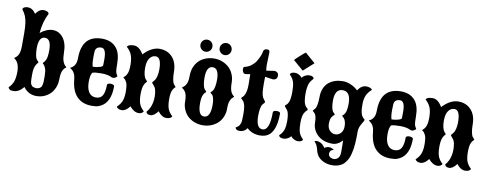

<svg xmlns="http://www.w3.org/2000/svg" viewBox="-79 -1281 4879 1908"><g transform="rotate(10 2360.5 -327.0)"><path d="M312 34.2Q231 34.2 182.1 -33.7Q134.8 24.9 78.6 24.9Q51.3 24.9 43 17.6Q28.8 5.9 27.3 -3.9Q60.1 -35.6 73 -72.5Q85.9 -109.4 86.4 -175.8Q83.5 -263.2 37.1 -293.5Q29.3 -298.3 33.2 -301.8Q37.1 -305.2 47.1 -312.3Q57.1 -319.3 67.4 -335.4Q86.4 -365.7 86.4 -434.1V-558.1Q86.4 -618.7 80.8 -659.9Q75.2 -701.2 62.5 -731.7Q49.8 -762.2 27.3 -790.5Q27.3 -808.1 54.7 -816.4Q64.9 -819.3 78.6 -819.3Q126.5 -819.3 159.2 -768.1Q165.5 -776.4 172.1 -784.4Q178.7 -792.5 189.5 -801.8Q212.9 -819.3 237.3 -819.3Q259.3 -819.3 273.4 -812.5Q287.6 -805.7 289.6 -797.9L291.5 -790.5Q246.1 -703.6 236.8 -588.4Q300.3 -640.1 363.3 -640.1Q425.8 -640.1 467.5 -586.2Q509.3 -532.2 509.3 -434.1Q509.3 -337.4 552.7 -304.2Q558.1 -300.3 558.1 -298.3Q553.2 -293.5 548.6 -290Q543.9 -286.6 540.5 -283.7Q536.1 -279.3 529.8 -269Q523.4 -258.8 519.5 -246.6Q509.3 -217.3 509.3 -169.4Q509.3 -121.6 492.7 -82.8Q476.1 -43.9 449.2 -18.6Q392.1 34.2 312 34.2ZM308.6 -43.5Q325.2 -46.4 332.3 -51Q339.4 -55.7 345.7 -62Q350.1 -67.4 353 -77.1Q356 -86.9 357.7 -94.5Q359.4 -102.1 360.4 -117.2Q362.8 -184.6 358.4 -219.2Q354 -253.9 337.4 -278.8Q331.5 -287.1 326.2 -292Q319.3 -297.4 319.3 -299.3Q318.8 -301.3 327.9 -309.3Q336.9 -317.4 346.2 -335Q361.3 -364.7 361.3 -434.1Q361.3 -551.3 298.3 -551.3Q234.9 -551.3 234.9 -434.1Q234.9 -394.5 241 -364.3Q247.1 -334 255.9 -323.2Q263.2 -314 270 -307.9Q276.9 -301.8 276.9 -299.3Q276.9 -296.9 268.3 -287.8Q259.8 -278.8 250 -258.8Q235.4 -227.5 235.4 -173.8V-141.6Q235.4 -82 246.1 -67.9Q257.3 -52.2 264.2 -49.3Q289.6 -40 308.6 -43.5Z M869.6 34.2Q777.8 34.2 722.2 -22.2Q666.5 -78.6 656.2 -192.9Q650.4 -263.7 605.5 -292.5L595.7 -298.8Q595.7 -301.3 608.4 -307.4Q621.1 -313.5 634.8 -330.6Q656.2 -357.4 656.2 -408.2Q656.2 -640.6 859.9 -640.6Q956.5 -640.6 1006.3 -578.1Q1049.3 -524.9 1049.3 -422.4Q1049.3 -359.4 1053.7 -342.3Q1057.6 -325.2 1064 -315.4Q1070.3 -305.7 1073.7 -298.3Q1054.7 -276.4 1032.2 -276.4Q1024.4 -276.4 1017.6 -279.3Q979 -299.8 912.6 -299.8Q846.2 -299.8 821.8 -290.5Q801.8 -264.6 801.8 -196.8Q801.8 -128.9 826.4 -91.6Q851.1 -54.2 897.9 -54.2Q944.8 -54.2 965.1 -89.4Q985.4 -124.5 985.4 -195.8Q985.4 -205.6 996.3 -210.2Q1007.3 -214.8 1021.7 -214.4Q1036.1 -213.9 1047.1 -209Q1058.1 -204.1 1058.1 -194.3Q1058.1 -37.1 965.8 13.7Q935.5 30.3 909.9 32.2Q884.3 34.2 869.6 34.2ZM815.4 -349.6Q855 -351.1 884.8 -360.4Q915 -369.1 915 -381.3L916 -443.8Q916 -552.2 867.7 -552.2Q834 -552.2 818.8 -534.2Q806.6 -520 806.2 -494.6Q805.7 -476.6 804.9 -449.2Q804.2 -421.9 806.4 -394.8Q808.6 -367.7 815.4 -349.6Z M1172.9 24.9Q1153.3 24.9 1140.6 19Q1124 10.7 1120.1 -1.5Q1153.8 -32.2 1168 -68.8Q1177.2 -92.8 1179.9 -121.8Q1182.6 -150.9 1181.6 -177.5Q1180.7 -204.1 1178.2 -220.7Q1174.8 -243.7 1167.7 -257.1Q1160.6 -270.5 1155.3 -277.8Q1148.9 -286.1 1145.3 -287.6Q1141.6 -289.1 1132.8 -297.9Q1132.8 -299.8 1143.1 -307.6Q1153.3 -315.4 1164.6 -335Q1181.6 -365.2 1181.6 -429.2Q1181.6 -493.2 1167 -531.2Q1152.3 -569.3 1114.3 -604Q1126.5 -629.4 1182.1 -629.4Q1236.8 -629.4 1279.3 -556.2Q1357.9 -640.6 1440.4 -640.6Q1519.5 -640.6 1569.1 -587.2Q1618.7 -533.7 1618.7 -436.5Q1618.7 -394.5 1625 -362.5Q1631.3 -330.6 1639.6 -319.3Q1647 -310.1 1653.8 -303.2Q1660.6 -296.4 1660.6 -293.9Q1660.6 -291.5 1651.9 -283.9Q1643.1 -276.4 1633.3 -257.8Q1618.7 -228 1618.7 -166Q1618.7 -104 1631.8 -68.6Q1645 -33.2 1679.7 -1.5Q1666.5 24.9 1622.1 24.9Q1577.6 24.9 1537.1 -27.3Q1498 24.9 1461.9 24.9Q1425.3 24.9 1418.5 -1.5Q1456.1 -43.9 1467.8 -104Q1479.5 -164.1 1466.8 -225.6Q1462.4 -247.1 1452.1 -261.5Q1441.9 -275.9 1432.9 -284.9Q1423.8 -293.9 1423.8 -298.8Q1423.8 -300.3 1431.9 -309.3Q1439.9 -318.4 1447.8 -329.1Q1456.5 -340.8 1464.1 -369.6Q1471.7 -398.4 1471.7 -436.5Q1471.7 -560.5 1414.1 -560.5Q1377.4 -560.5 1353.5 -527.3Q1329.6 -494.1 1329.6 -427.7Q1329.6 -389.6 1336.4 -362.3Q1343.3 -335 1351.1 -324.7Q1357.9 -314.9 1365 -307.9Q1372.1 -300.8 1372.1 -298.3Q1372.1 -296.4 1363 -287.1Q1354 -277.8 1345.2 -258.8Q1330.6 -226.1 1330.6 -165Q1330.6 -103.5 1343.8 -68.4Q1356.9 -33.2 1391.6 -1.5Q1388.2 8.3 1374.8 16.6Q1361.3 24.9 1344.7 24.9Q1296.4 24.9 1252.9 -27.3Q1213.9 24.9 1172.9 24.9Z M1990.7 33.2Q1907.7 33.2 1845.7 -18.1Q1815.9 -43 1797.6 -83.5Q1779.3 -124 1779.3 -164.1Q1779.3 -204.6 1773.9 -228Q1768.6 -251.5 1760.3 -263.7Q1747.1 -283.7 1735.8 -290.5Q1724.6 -297.4 1724.6 -299.3Q1724.6 -301.3 1736.8 -309.8Q1749 -318.4 1759.8 -335Q1779.3 -363.8 1779.3 -422.4Q1779.3 -481 1797.4 -521.5Q1823.2 -581.1 1876.5 -610.6Q1929.7 -640.1 1990.7 -640.1Q2072.8 -640.1 2135.7 -587.9Q2166 -562.5 2184.1 -521.5Q2202.1 -480.5 2202.1 -439Q2202.1 -397.5 2207.3 -373Q2212.4 -348.6 2219.7 -335.9Q2229.5 -318.4 2240.2 -309.8Q2251 -301.3 2251 -298.8L2242.7 -292.5Q2233.4 -284.7 2229 -279.3Q2222.7 -271.5 2216.8 -259.3Q2209.5 -246.1 2205.8 -224.1Q2202.1 -202.1 2202.1 -163.1Q2202.1 -123.5 2184.1 -83.3Q2166 -43 2135.7 -18.1Q2073.2 33.2 1990.7 33.2ZM1989.3 -54.7Q2054.2 -54.7 2054.2 -183.1Q2054.2 -216.8 2048.6 -241.9Q2043 -267.1 2036.1 -276.4Q2029.8 -284.7 2022 -290Q2014.2 -295.4 2011.7 -298.8Q2011.7 -301.8 2018.6 -308.3Q2025.4 -314.9 2033.2 -324.2Q2042 -335.4 2048.1 -365.7Q2054.2 -396 2054.2 -435.1Q2054.2 -552.2 1991.2 -552.2Q1927.7 -552.2 1927.7 -435.1Q1927.7 -395.5 1933.8 -365.5Q1939.9 -335.4 1948.7 -324.2Q1956.1 -314.9 1962.9 -308.6Q1969.7 -302.2 1969.7 -299.8Q1969.7 -297.4 1960.9 -290.5Q1952.1 -283.7 1943.4 -266.6Q1928.2 -238.3 1928.2 -178.2Q1928.2 -54.7 1989.3 -54.7ZM1848.6 -709.5Q1831.1 -727.1 1831.1 -752Q1831.1 -776.9 1848.4 -794.7Q1865.7 -812.5 1891.6 -812.5Q1917.5 -812.5 1934.8 -794.7Q1952.1 -776.9 1952.1 -752Q1952.1 -727.5 1935.1 -709.5Q1917.5 -691.4 1891.6 -691.4Q1865.7 -691.4 1848.6 -709.5ZM2042.5 -709.5Q2024.9 -727.1 2024.9 -752Q2024.9 -776.9 2042.5 -794.7Q2060.1 -812.5 2085.4 -812.5Q2110.8 -812.5 2128.2 -794.7Q2145.5 -776.9 2145.5 -752Q2145.5 -727.5 2128.4 -709.5Q2110.8 -691.4 2085.4 -691.4Q2060.1 -691.4 2042.5 -709.5Z M2569.8 34.2Q2487.8 34.2 2437.5 -16.1Q2410.6 24.9 2364.7 24.9Q2339.8 24.9 2332 18.6Q2319.3 7.3 2317.9 -1.5Q2345.7 -16.6 2354 -31.7Q2361.3 -45.9 2364.5 -54.4Q2367.7 -63 2369.1 -82Q2370.1 -94.7 2370.6 -112.1Q2371.1 -129.4 2371.1 -150.4Q2371.1 -192.9 2366.2 -219.5Q2361.3 -246.1 2354.5 -259.3Q2347.7 -272 2339.8 -280.3Q2333.5 -287.1 2328.1 -291.3Q2322.8 -295.4 2322.8 -299.3Q2322.8 -303.2 2327.6 -307.6Q2332.5 -311.5 2339.8 -319.3Q2347.2 -327.1 2354 -341.8Q2371.1 -377 2371.1 -443.8Q2371.1 -511.7 2369.6 -548.8L2321.8 -541.5Q2305.7 -541.5 2297.9 -555.2Q2288.6 -569.3 2288.8 -588.6Q2289.1 -607.9 2302.2 -610.8Q2337.9 -618.2 2367.2 -640.6Q2396.5 -663.1 2412.6 -689.5Q2445.3 -743.7 2453.6 -784.2L2457.5 -801.3Q2462.4 -814 2477.3 -818.6Q2492.2 -823.2 2505.6 -818.6Q2519 -814 2519 -797.9L2515.1 -670.4Q2515.1 -638.7 2519.5 -610.8L2599.6 -622.6Q2618.7 -622.6 2630.9 -611.6Q2643.1 -600.6 2643.1 -580.1Q2643.1 -559.1 2630.9 -548.1Q2618.7 -537.1 2599.6 -537.1L2519.5 -548.8Q2519 -536.6 2518.8 -517.3Q2518.6 -498 2518.6 -472.2Q2518.6 -420.4 2522.9 -388.2Q2527.3 -357.4 2536.6 -341.3Q2545.9 -325.2 2554 -316.4Q2562 -307.6 2562 -299.3Q2562 -295.4 2554.9 -288.6Q2547.9 -281.7 2540.5 -272Q2531.2 -260.7 2524.9 -229.5Q2518.6 -198.2 2518.6 -156.7Q2518.6 -29.8 2584 -29.8Q2656.2 -29.8 2656.2 -215.8Q2656.2 -224.6 2667.2 -229.2Q2678.2 -233.9 2692.6 -234.1Q2707 -234.4 2718 -229.7Q2729 -225.1 2729 -214.4Q2729 -7.3 2620.1 26.9Q2596.7 34.2 2569.8 34.2Z M2877 -856.4 2979.5 -766.6 2876.5 -673.8 2850.6 -696.3Q2837.9 -707.5 2825 -718.5Q2812 -729.5 2799.3 -740.7L2773.4 -763.2Q2773.4 -764.6 2788.3 -779.1Q2803.2 -793.5 2823 -811.3Q2842.8 -829.1 2858.9 -842.8Q2875 -856.4 2877 -856.4ZM2804.7 -639.6Q2847.2 -639.6 2877.9 -602.1Q2893.6 -625 2926.3 -635.7Q2939 -639.6 2952.1 -639.6Q2976.1 -639.6 2986.8 -630.4Q2996.6 -622.1 2998 -613.3Q2966.8 -582.5 2956.1 -550.8Q2951.2 -536.6 2947.5 -510.5Q2943.8 -484.4 2943.8 -452.6Q2943.8 -435.5 2945.1 -417.5Q2946.3 -399.4 2949.2 -381.3Q2954.6 -350.1 2964.8 -335.7Q2975.1 -321.3 2983.9 -314.7Q2992.7 -308.1 2992.7 -299.3Q2992.7 -295.4 2987.8 -292Q2982.9 -288.6 2975.8 -280.5Q2968.8 -272.5 2961.4 -259.3Q2944.3 -228 2944.3 -162.1Q2944.3 -118.2 2949.2 -89.1Q2954.1 -60.1 2966.1 -40Q2978 -20 2998 -1.5Q2998 13.7 2973.1 22Q2963.9 24.9 2947.3 24.9Q2930.7 24.9 2912.4 15.4Q2894 5.9 2886.2 -3.4L2877.9 -12.7Q2862.8 9.3 2829.6 20.5Q2817.4 24.9 2804.2 24.9Q2788.1 24.9 2775.1 19.3Q2762.2 13.7 2759.8 4.9L2757.8 -1.5Q2788.1 -28.8 2799.8 -62.5Q2806.6 -81.1 2809.3 -104.7Q2812 -128.4 2812 -152.3Q2812 -170.9 2810.5 -188.2Q2809.1 -205.6 2806.6 -218.8Q2801.8 -246.1 2791.3 -261Q2780.8 -275.9 2772 -284.2Q2763.2 -292.5 2763.2 -299.3Q2763.2 -304.7 2774.2 -311.8Q2785.2 -318.8 2794.4 -336.9Q2811.5 -369.6 2811.5 -443.4Q2811.5 -493.2 2806.6 -522.9Q2801.8 -552.7 2790 -573Q2778.3 -593.3 2757.8 -613.3Q2757.8 -628.9 2782.7 -636.7Q2792.5 -639.6 2804.7 -639.6Z M3325.7 201.2Q3268.1 201.2 3221.2 173.3Q3174.3 145.5 3158.7 92.3Q3149.9 54.2 3140.1 33.7Q3130.4 13.2 3113.3 -2.9Q3123.5 -10.7 3141.4 -9.3Q3159.2 -7.8 3177.5 1.5Q3195.8 10.7 3207.5 25.9Q3219.7 41 3219.7 46.9Q3219.7 43 3232.9 38.1Q3252.9 29.3 3266.1 29.3Q3279.8 29.3 3291.5 33.7Q3315.4 42.5 3315.4 49.3Q3315.4 50.3 3309.1 50.8Q3301.3 51.8 3293.5 57.6Q3277.8 70.3 3277.8 93.8Q3277.8 119.1 3305.7 131.8Q3323.7 139.6 3342 136.5Q3360.4 133.3 3374.5 119.1Q3394 99.1 3394 55.7L3393.6 -3.9L3392.6 -61Q3346.7 -9.8 3290.5 -9.8Q3234.9 -9.8 3189.9 -30.3Q3145.5 -50.8 3116.2 -92.8Q3086.9 -134.8 3086.9 -189.9Q3086.9 -223.1 3080.6 -246.3Q3074.2 -269.5 3065.9 -277.8Q3058.1 -285.6 3051.3 -291.3Q3044.4 -296.9 3044.4 -299.3Q3044.4 -301.8 3051.3 -308.8Q3058.1 -315.9 3065.9 -325.7Q3075.2 -337.4 3081.1 -370.1Q3086.9 -402.8 3086.9 -445.8Q3086.9 -494.6 3103.8 -533.9Q3120.6 -573.2 3149.9 -595.7Q3206.5 -640.1 3291.5 -640.1Q3330.1 -640.1 3371.8 -621.6Q3413.6 -603 3442.9 -574.2Q3464.4 -609.9 3495.6 -623.5Q3508.3 -629.4 3527.3 -629.4Q3545.4 -629.4 3561.5 -624Q3584.5 -615.7 3586.4 -604Q3548.3 -570.8 3533.9 -534.4Q3519.5 -498 3519.5 -447.8Q3519.5 -396 3524.4 -373Q3529.8 -347.7 3536.6 -335.9Q3546.9 -317.4 3557.4 -309.6Q3567.9 -301.8 3567.9 -297.9Q3567.9 -294.4 3560.5 -281.2L3543.5 -252Q3519.5 -211.4 3519.5 -174.3L3519 -111.8Q3518.6 -86.4 3516.4 -53.5Q3514.2 -20.5 3510.3 3.9Q3506.3 27.8 3499.3 55.9Q3492.2 84 3482.4 104Q3472.7 123.5 3458.3 143.3Q3443.8 163.1 3425.3 174.8Q3383.8 201.2 3325.7 201.2ZM3304.2 -106.9Q3336.4 -106.9 3359.9 -131.8Q3383.3 -156.7 3383.3 -201.7Q3383.3 -267.1 3345.2 -294.9Q3335.9 -301.3 3346.2 -306.6Q3356.4 -312 3368.2 -334Q3383.3 -362.3 3383.3 -430.2Q3383.3 -551.8 3302.2 -551.8Q3224.1 -551.8 3224.1 -430.2Q3224.1 -391.6 3230.5 -362.3Q3236.8 -333 3245.6 -322.8Q3252.4 -314.9 3259.8 -308.6Q3267.1 -302.2 3267.1 -299.8Q3267.1 -297.9 3258.1 -290.5Q3249 -283.2 3239.3 -268.6Q3224.1 -246.1 3224.1 -201.7Q3224.1 -157.2 3247.8 -132.1Q3271.5 -106.9 3304.2 -106.9Z M3884.3 34.2Q3792.5 34.2 3736.8 -22.2Q3681.2 -78.6 3670.9 -192.9Q3665 -263.7 3620.1 -292.5L3610.4 -298.8Q3610.4 -301.3 3623 -307.4Q3635.7 -313.5 3649.4 -330.6Q3670.9 -357.4 3670.9 -408.2Q3670.9 -640.6 3874.5 -640.6Q3971.2 -640.6 4021 -578.1Q4064 -524.9 4064 -422.4Q4064 -359.4 4068.4 -342.3Q4072.3 -325.2 4078.6 -315.4Q4085 -305.7 4088.4 -298.3Q4069.3 -276.4 4046.9 -276.4Q4039.1 -276.4 4032.2 -279.3Q3993.7 -299.8 3927.2 -299.8Q3860.8 -299.8 3836.4 -290.5Q3816.4 -264.6 3816.4 -196.8Q3816.4 -128.9 3841.1 -91.6Q3865.7 -54.2 3912.6 -54.2Q3959.5 -54.2 3979.7 -89.4Q4000 -124.5 4000 -195.8Q4000 -205.6 4011 -210.2Q4022 -214.8 4036.4 -214.4Q4050.8 -213.9 4061.8 -209Q4072.8 -204.1 4072.8 -194.3Q4072.8 -37.1 3980.5 13.7Q3950.2 30.3 3924.6 32.2Q3898.9 34.2 3884.3 34.2ZM3830.1 -349.6Q3869.6 -351.1 3899.4 -360.4Q3929.7 -369.1 3929.7 -381.3L3930.7 -443.8Q3930.7 -552.2 3882.3 -552.2Q3848.6 -552.2 3833.5 -534.2Q3821.3 -520 3820.8 -494.6Q3820.3 -476.6 3819.6 -449.2Q3818.8 -421.9 3821 -394.8Q3823.2 -367.7 3830.1 -349.6Z M4187.5 24.9Q4168 24.9 4155.3 19Q4138.7 10.7 4134.8 -1.5Q4168.5 -32.2 4182.6 -68.8Q4191.9 -92.8 4194.6 -121.8Q4197.3 -150.9 4196.3 -177.5Q4195.3 -204.1 4192.9 -220.7Q4189.5 -243.7 4182.4 -257.1Q4175.3 -270.5 4169.9 -277.8Q4163.6 -286.1 4159.9 -287.6Q4156.2 -289.1 4147.5 -297.9Q4147.5 -299.8 4157.7 -307.6Q4168 -315.4 4179.2 -335Q4196.3 -365.2 4196.3 -429.2Q4196.3 -493.2 4181.6 -531.2Q4167 -569.3 4128.9 -604Q4141.1 -629.4 4196.8 -629.4Q4251.5 -629.4 4293.9 -556.2Q4372.6 -640.6 4455.1 -640.6Q4534.2 -640.6 4583.7 -587.2Q4633.3 -533.7 4633.3 -436.5Q4633.3 -394.5 4639.6 -362.5Q4646 -330.6 4654.3 -319.3Q4661.6 -310.1 4668.5 -303.2Q4675.3 -296.4 4675.3 -293.9Q4675.3 -291.5 4666.5 -283.9Q4657.7 -276.4 4647.9 -257.8Q4633.3 -228 4633.3 -166Q4633.3 -104 4646.5 -68.6Q4659.7 -33.2 4694.3 -1.5Q4681.2 24.9 4636.7 24.9Q4592.3 24.9 4551.8 -27.3Q4512.7 24.9 4476.6 24.9Q4439.9 24.9 4433.1 -1.5Q4470.7 -43.9 4482.4 -104Q4494.1 -164.1 4481.4 -225.6Q4477.1 -247.1 4466.8 -261.5Q4456.5 -275.9 4447.5 -284.9Q4438.5 -293.9 4438.5 -298.8Q4438.5 -300.3 4446.5 -309.3Q4454.6 -318.4 4462.4 -329.1Q4471.2 -340.8 4478.8 -369.6Q4486.3 -398.4 4486.3 -436.5Q4486.3 -560.5 4428.7 -560.5Q4392.1 -560.5 4368.2 -527.3Q4344.2 -494.1 4344.2 -427.7Q4344.2 -389.6 4351.1 -362.3Q4357.9 -335 4365.7 -324.7Q4372.6 -314.9 4379.6 -307.9Q4386.7 -300.8 4386.7 -298.3Q4386.7 -296.4 4377.7 -287.1Q4368.7 -277.8 4359.9 -258.8Q4345.2 -226.1 4345.2 -165Q4345.2 -103.5 4358.4 -68.4Q4371.6 -33.2 4406.2 -1.5Q4402.8 8.3 4389.4 16.6Q4376 24.9 4359.4 24.9Q4311 24.9 4267.6 -27.3Q4228.5 24.9 4187.5 24.9Z"/></g></svg>

Font: Sancreek
Style: Regular
Weight: 400
Designer: Vernon Adams
Foundry: Vernon Adams
Version: Version 1.100; ttfautohint (v1.8.4.7-5d5b)